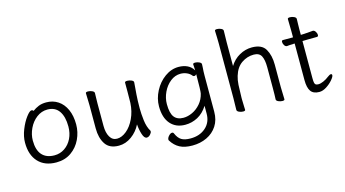

<svg xmlns="http://www.w3.org/2000/svg" viewBox="-93 -1063 2866 1595"><g transform="rotate(-15 1340.0 -266.0)"><path d="M312 -486Q369 -486 413 -457Q457 -428 481.5 -373.5Q506 -319 506 -245Q506 -179 477.5 -118.5Q449 -58 395 -20Q341 18 267 18Q167 18 111.5 -42Q56 -102 56 -207Q56 -261 79 -318.5Q102 -376 131.5 -415Q161 -454 177 -454Q187 -454 194 -445Q218 -463 246 -474.5Q274 -486 312 -486ZM267 -43Q315 -43 354.5 -69.5Q394 -96 416.5 -142Q439 -188 439 -245Q439 -330 405.5 -378Q372 -426 306 -426Q255 -426 213 -394Q171 -362 147 -311Q123 -260 123 -208Q123 -126 160 -84.5Q197 -43 267 -43Z M1059 -418Q1058 -409 1054 -356.5Q1050 -304 1050 -237Q1050 -191 1057 -132.5Q1064 -74 1088 -35Q1089 -33 1089 -29Q1089 -17 1075 -2Q1061 13 1045 13Q1023 13 1010 -28.5Q997 -70 994 -114Q966 -57 914.5 -19.5Q863 18 804 18Q724 18 689 -35Q654 -88 654 -171V-368L653 -406L651 -474Q651 -484 671 -484Q689 -484 706.5 -476Q724 -468 724 -456Q724 -435 723 -419L722 -368V-175Q722 -115 743.5 -78.5Q765 -42 804 -42Q845 -42 886 -75.5Q927 -109 955 -168.5Q983 -228 987 -301Q988 -322 988 -395V-475Q988 -485 1009 -485Q1027 -485 1044.5 -477.5Q1062 -470 1062 -459V-457Q1062 -445 1059 -418Z M1382 -7Q1302 -7 1255.5 -60Q1209 -113 1209 -211Q1209 -278 1242.5 -342Q1276 -406 1331.5 -446Q1387 -486 1450 -486Q1493 -486 1526 -470Q1559 -454 1577 -422Q1577 -436 1575.5 -451Q1574 -466 1574 -475Q1574 -485 1593 -485Q1610 -485 1627.5 -477Q1645 -469 1645 -458V-457L1644 -431Q1641 -397 1641 -358V-50Q1641 21 1608 71.5Q1575 122 1519 148.5Q1463 175 1395 175Q1328 175 1286 152.5Q1244 130 1216 85Q1213 81 1213 76Q1213 61 1228 44.5Q1243 28 1257 28Q1267 28 1271 38Q1289 80 1316.5 97Q1344 114 1395 114Q1474 114 1525 69Q1576 24 1576 -51V-118Q1540 -61 1489.5 -34Q1439 -7 1382 -7ZM1382 -67Q1420 -67 1459.5 -85.5Q1499 -104 1530 -140Q1561 -176 1572 -225Q1577 -246 1577 -390Q1569 -379 1558 -379Q1550 -379 1545 -385Q1530 -405 1504.5 -416Q1479 -427 1451 -427Q1404 -427 1364 -395.5Q1324 -364 1300.5 -314Q1277 -264 1277 -212Q1277 -134 1303 -100.5Q1329 -67 1382 -67Z M2162 -115V-293Q2162 -357 2144.5 -390Q2127 -423 2080 -423Q2023 -423 1975 -390Q1927 -357 1906 -287Q1896 -255 1893.5 -214Q1891 -173 1890 -105V-89Q1890 -63 1892 -21L1893 1Q1893 11 1874 11Q1856 11 1839 3Q1822 -5 1822 -17L1824 -115V-590L1823 -639L1821 -697Q1821 -707 1840 -707Q1858 -707 1875 -699Q1892 -691 1892 -679L1890 -580V-376Q1922 -428 1973 -456.5Q2024 -485 2080 -485Q2166 -485 2197 -431Q2228 -377 2228 -297V-105L2229 -67L2231 1Q2231 11 2212 11Q2194 11 2177 3Q2160 -5 2160 -16V-17Q2162 -49 2162 -115Z M2387 -422Q2375 -420 2367 -420H2366Q2353 -420 2344 -434.5Q2335 -449 2335 -463Q2335 -477 2346 -477H2433V-528L2431 -635Q2431 -645 2451 -645Q2469 -645 2486 -637Q2503 -629 2503 -617Q2503 -596 2502 -581L2501 -528V-480L2529 -481Q2557 -483 2576.5 -484.5Q2596 -486 2605 -487H2606Q2618 -487 2628 -472.5Q2638 -458 2638 -444Q2638 -429 2626 -429Q2566 -429 2540 -428L2501 -427V-108Q2501 -80 2504 -67.5Q2507 -55 2514.5 -50.5Q2522 -46 2537 -46Q2555 -46 2580.5 -57Q2606 -68 2630 -87Q2647 -100 2657 -100Q2667 -100 2667 -89Q2667 -76 2644.5 -49.5Q2622 -23 2590 -2.5Q2558 18 2528 18Q2477 18 2455 -13Q2433 -44 2433 -110V-424H2428Q2409 -424 2387 -422Z"/></g></svg>

Font: Iansui 0.93
Style: Regular
Weight: 400
Designer: But Ko / Fontworks Inc.
Foundry: zi-hi.com / Fontworks Inc.
Version: Version 0.931